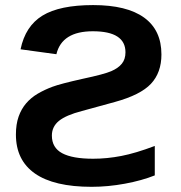

<svg xmlns="http://www.w3.org/2000/svg" viewBox="-20 -718 707 748"><path d="M583 -34.7Q532.7 -14.6 466.8 -2.4Q400.9 9.8 336.9 9.8Q190.4 9.8 116.2 -42Q42 -93.8 42 -193.8Q42 -233.9 52.5 -263.7Q63 -293.5 81.8 -315.4Q100.6 -337.4 126.7 -352.8Q152.8 -368.2 184.1 -379.9Q215.3 -391.6 302.7 -411.1Q385.7 -428.7 413.3 -440.7Q440.9 -452.6 454.8 -470Q468.8 -487.3 468.8 -514.2Q468.8 -596.2 341.8 -596.2Q221.2 -596.2 199.7 -506.8L60.1 -525.9Q78.6 -616.2 145.5 -657.2Q212.4 -698.2 342.8 -698.2Q474.1 -698.2 541.5 -649.4Q608.9 -600.6 608.9 -505.9Q608.9 -435.1 568.1 -391.6Q527.3 -348.1 427.7 -320.8L299.3 -285.6Q237.3 -269.5 209.7 -247.1Q182.1 -224.6 182.1 -189.9Q182.1 -142.6 222.2 -121.1Q262.2 -99.6 342.8 -99.6Q397 -99.6 452.6 -110.4Q508.3 -121.1 583 -149.4Z"/></svg>

Font: Liberation Sans
Style: Bold
Weight: 700
Designer: Steve Matteson
Foundry: Ascender Corporation
Version: Version 2.1.5